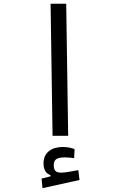

<svg xmlns="http://www.w3.org/2000/svg" viewBox="-20 -713 626 1008"><path d="M255.9 0H337.9L327.6 -693.4H245.6ZM203.1 274.9 397.5 231.9 391.1 180.2C360.8 185.5 322.8 193.4 302.7 193.4C274.4 193.4 262.2 184.1 262.2 154.3C262.2 125.5 276.4 113.3 321.3 113.3C335.9 113.3 353.5 115.2 369.1 117.2L371.6 69.8C354 63.5 335.4 58.6 310.1 58.6C249.5 58.6 208.5 88.9 208.5 144.5C208.5 177.7 221.2 198.2 245.1 206.5V212.9L198.2 224.6Z"/></svg>

Font: Cascadia Code SemiLight
Style: Regular
Weight: 350
Monospace: yes
Designer: Aaron Bell
Foundry: Saja Typeworks
Version: Version 2404.023